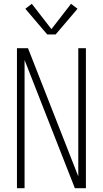

<svg xmlns="http://www.w3.org/2000/svg" viewBox="-20 -988 540 1008"><path d="M69 0V-735H127L391 -62V-735H431V0H373L109 -673V0ZM228 -807 113 -942 147 -968 250 -835 353 -968 387 -942 272 -807Z"/></svg>

Font: Zed Sans Extralight
Style: Regular
Weight: 200
Designer: Belleve Invis
Foundry: Belleve Invis
Version: Version 1.0.0; ttfautohint (v1.8.4)